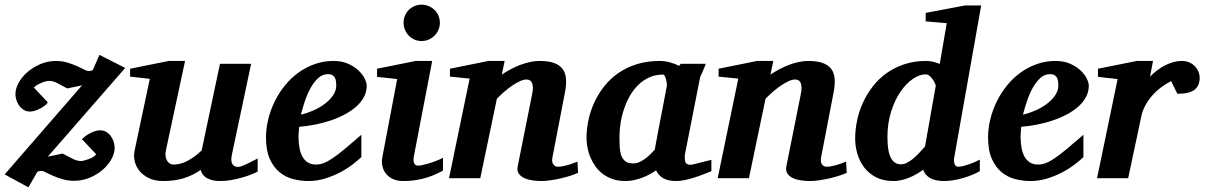

<svg xmlns="http://www.w3.org/2000/svg" viewBox="-36 -760 5138 819"><path d="M168 -91.8 231 -105Q257.8 -90.8 275.4 -82Q293 -73.2 310.1 -73.2Q315.4 -73.2 324.7 -75.7Q334 -78.1 344 -82Q354 -85.9 362.3 -91.1Q370.6 -96.2 374 -102.1L314 -166Q316.4 -169.4 324.2 -176Q332 -182.6 342.8 -188.7Q353.5 -194.8 366 -199.5Q378.4 -204.1 391.1 -204.1Q407.2 -204.1 418.9 -196.3Q430.7 -188.5 438.2 -177.2Q445.8 -166 449.5 -153.1Q453.1 -140.1 453.1 -129.9Q453.1 -106 439.2 -80.8Q425.3 -55.7 401.4 -35.2Q377.4 -14.6 346.2 -1.7Q314.9 11.2 279.8 11.2Q254.4 11.2 231.7 4.6Q209 -2 190.9 -9.8Q172.9 -17.6 160.4 -24.2Q147.9 -30.8 143.1 -30.8Q136.2 -30.8 130.6 -30Q125 -29.3 122.1 -24.9L85 39.1L-16.1 -16.1L314 -396L251 -382.8Q224.6 -397 207.3 -406Q189.9 -415 172.9 -415Q167.5 -415 158.2 -412.6Q148.9 -410.2 139.2 -406Q129.4 -401.9 120.8 -396.7Q112.3 -391.6 108.9 -386.2L168 -323.2Q165.5 -318.8 158.2 -312.3Q150.9 -305.7 140.1 -299.6Q129.4 -293.5 116.7 -288.8Q104 -284.2 91.8 -284.2Q75.7 -284.2 64 -292Q52.2 -299.8 44.7 -311Q37.1 -322.3 33.4 -335Q29.8 -347.7 29.8 -357.9Q29.8 -381.8 43.7 -407Q57.6 -432.1 81.5 -452.9Q105.5 -473.6 136.7 -486.8Q168 -500 203.1 -500Q228.5 -500 251.2 -493.2Q273.9 -486.3 292 -478.3Q310.1 -470.2 322.5 -463.6Q335 -457 339.8 -457Q346.7 -457 351.8 -458Q356.9 -459 360.8 -462.9L388.2 -525.9L498 -470.2Z M1063 -27.8Q1052.7 -22.5 1034.9 -15.4Q1017.1 -8.3 995.4 -2.2Q973.6 3.9 950.2 8.1Q926.8 12.2 905.3 12.2Q879.4 12.2 863.3 6.8Q847.2 1.5 838.1 -6.1Q829.1 -13.7 825.2 -21.7Q821.3 -29.8 820.3 -35.2Q787.1 -12.2 748.5 0Q710 12.2 661.1 12.2Q624 12.2 598.4 -0.5Q572.8 -13.2 557.9 -32.2Q543 -51.3 538.3 -74Q533.7 -96.7 538.1 -117.2L603 -423.8L519 -433.1V-466.8L684.1 -500H753.4L671.4 -117.2Q668.9 -105.5 670.2 -94.7Q671.4 -84 675.8 -75.9Q680.2 -67.9 687.5 -63Q694.8 -58.1 704.1 -58.1Q720.7 -58.1 736.6 -62.7Q752.4 -67.4 767.3 -75.7Q782.2 -84 796.4 -94.7Q810.5 -105.5 824.2 -118.2L902.3 -487.8H1035.2L953.1 -100.1Q947.3 -72.3 955.3 -60.1Q963.4 -47.9 979 -47.9Q982.9 -47.9 988 -49.1Q993.2 -50.3 1002.2 -54Q1011.2 -57.6 1025.6 -64.7Q1040 -71.8 1063 -84Z M1398.4 -396Q1398.4 -404.8 1397.2 -413.3Q1396 -421.9 1392.3 -428.7Q1388.7 -435.5 1381.6 -439.7Q1374.5 -443.8 1363.3 -443.8Q1339.8 -443.8 1321.5 -427.2Q1303.2 -410.6 1289.1 -385Q1274.9 -359.4 1264.6 -328.9Q1254.4 -298.3 1247.6 -271Q1273.4 -276.9 1300.3 -288.6Q1327.1 -300.3 1348.9 -316.7Q1370.6 -333 1384.5 -353Q1398.4 -373 1398.4 -396ZM1528.3 -395Q1528.3 -368.7 1516.4 -346.2Q1504.4 -323.7 1483.4 -305.2Q1462.4 -286.6 1434.3 -271.7Q1406.2 -256.8 1374.3 -246.1Q1342.3 -235.4 1307.9 -228.5Q1273.4 -221.7 1240.2 -219.2Q1239.3 -210 1238.3 -198.2Q1237.3 -186.5 1237.3 -178.2Q1237.3 -152.3 1241.2 -130.4Q1245.1 -108.4 1253.9 -92.3Q1262.7 -76.2 1277.1 -67.1Q1291.5 -58.1 1312.5 -58.1Q1328.6 -58.1 1345.2 -64.5Q1361.8 -70.8 1383.8 -85.7Q1405.8 -100.6 1435.1 -125Q1464.4 -149.4 1505.4 -185.1V-89.8Q1490.7 -75.7 1467.3 -57.9Q1443.8 -40 1414.1 -24.4Q1384.3 -8.8 1350.1 1.7Q1315.9 12.2 1279.3 12.2Q1246.6 12.2 1214.4 3.9Q1182.1 -4.4 1156.5 -25.4Q1130.9 -46.4 1114.7 -82.3Q1098.6 -118.2 1098.6 -173.8Q1098.6 -211.9 1108.2 -251Q1117.7 -290 1135.3 -326.2Q1152.8 -362.3 1178.2 -394Q1203.6 -425.8 1235.6 -449.2Q1267.6 -472.7 1305.7 -486.3Q1343.8 -500 1386.2 -500Q1422.9 -500 1449.7 -487.8Q1476.6 -475.6 1494.1 -458.7Q1511.7 -441.9 1520 -424.1Q1528.3 -406.2 1528.3 -395Z M1853.5 -32.2Q1808.6 -7.8 1768.1 2.2Q1727.5 12.2 1684.6 12.2Q1657.2 12.2 1638.4 2.9Q1619.6 -6.3 1608.9 -21Q1598.1 -35.6 1594.7 -54Q1591.3 -72.3 1595.2 -90.8L1658.2 -422.9L1572.3 -432.1V-466.8L1737.3 -500H1807.6L1730.5 -99.1Q1728.5 -90.3 1728 -82Q1727.5 -73.7 1729.2 -67.4Q1731 -61 1735.8 -57.1Q1740.7 -53.2 1749.5 -53.2Q1753.4 -53.2 1764.9 -55.7Q1776.4 -58.1 1791.5 -62.5Q1806.6 -66.9 1823 -73.2Q1839.4 -79.6 1853.5 -86.9ZM1840.3 -663.1Q1840.3 -647 1834.2 -632.8Q1828.1 -618.7 1817.4 -607.9Q1806.6 -597.2 1792.5 -591.1Q1778.3 -585 1762.2 -585Q1746.1 -585 1732.2 -591.1Q1718.3 -597.2 1707.8 -607.9Q1697.3 -618.7 1691.4 -632.8Q1685.5 -647 1685.5 -663.1Q1685.5 -679.2 1691.4 -693.4Q1697.3 -707.5 1707.8 -717.8Q1718.3 -728 1732.2 -734.1Q1746.1 -740.2 1762.2 -740.2Q1778.3 -740.2 1792.5 -734.1Q1806.6 -728 1817.4 -717.8Q1828.1 -707.5 1834.2 -693.4Q1840.3 -679.2 1840.3 -663.1Z M2429.7 -22.9Q2416.5 -16.6 2397 -10.3Q2377.4 -3.9 2355.7 1Q2334 5.9 2312.3 9Q2290.5 12.2 2273.4 12.2Q2256.8 12.2 2237.5 9.8Q2218.3 7.3 2202.4 0.5Q2186.5 -6.3 2177.5 -18.6Q2168.5 -30.8 2172.4 -50.8L2233.4 -356Q2237.3 -374 2237.1 -386.5Q2236.8 -398.9 2233.2 -406.7Q2229.5 -414.6 2223.4 -417.7Q2217.3 -420.9 2209.5 -420.9Q2197.8 -420.9 2182.6 -414.1Q2167.5 -407.2 2150.6 -396Q2133.8 -384.8 2116.5 -369.9Q2099.1 -355 2083.5 -338.9L2012.7 0H1879.4L1967.3 -424.8L1883.3 -433.1V-466.8L2047.4 -500H2116.7L2104.5 -441.9Q2122.6 -454.1 2142.8 -464.8Q2163.1 -475.6 2183.8 -483.4Q2204.6 -491.2 2225.3 -495.6Q2246.1 -500 2265.6 -500Q2302.7 -500 2326.9 -491.5Q2351.1 -482.9 2363.5 -466.3Q2376 -449.7 2378.2 -425.3Q2380.4 -400.9 2374.5 -369.1L2320.3 -87.9Q2317.9 -75.7 2320.1 -68.1Q2322.3 -60.5 2326.4 -56.2Q2330.6 -51.8 2335.4 -50.3Q2340.3 -48.8 2344.2 -48.8Q2359.9 -48.8 2382.3 -54.9Q2404.8 -61 2427.2 -70.8Z M2808.6 -394Q2809.1 -396 2808.3 -403.8Q2807.6 -411.6 2805.4 -420.2Q2803.2 -428.7 2800 -435.3Q2796.9 -441.9 2792.5 -441.9Q2760.3 -441.9 2734.1 -430.2Q2708 -418.5 2687.3 -398.4Q2666.5 -378.4 2651.4 -352.1Q2636.2 -325.7 2626.2 -296.1Q2616.2 -266.6 2611.3 -235.8Q2606.4 -205.1 2606.4 -176.8Q2606.4 -156.7 2607.2 -136.7Q2607.9 -116.7 2613 -100.1Q2618.2 -83.5 2630.1 -73.2Q2642.1 -63 2664.6 -63Q2680.7 -63 2695.1 -70.3Q2709.5 -77.6 2721.4 -87.2Q2733.4 -96.7 2742.4 -106.4Q2751.5 -116.2 2756.8 -121.1Q2760.3 -141.1 2762.5 -152.1Q2764.6 -163.1 2766.4 -173.1Q2768.1 -183.1 2770.5 -195.8Q2772.9 -208.5 2777.6 -232.2Q2782.2 -255.9 2789.6 -294.2Q2796.9 -332.5 2808.6 -394ZM2998.5 -29.8Q2981.4 -22.9 2962.6 -15.6Q2943.8 -8.3 2924.3 -2.2Q2904.8 3.9 2885.3 8.1Q2865.7 12.2 2846.7 12.2Q2814.9 12.2 2793.7 0.5Q2772.5 -11.2 2762.7 -33.2Q2749.5 -24.4 2734.4 -16.1Q2719.2 -7.8 2702.6 -1.7Q2686 4.4 2668.5 8.3Q2650.9 12.2 2632.8 12.2Q2602.1 12.2 2577.6 3.9Q2553.2 -4.4 2534.7 -18.6Q2516.1 -32.7 2503.2 -51.3Q2490.2 -69.8 2481.9 -90.1Q2473.6 -110.4 2469.7 -131.3Q2465.8 -152.3 2465.8 -170.9Q2465.8 -208 2473.9 -246.8Q2481.9 -285.6 2498.8 -322.3Q2515.6 -358.9 2541 -391.4Q2566.4 -423.8 2601.1 -448Q2635.7 -472.2 2679.9 -486.1Q2724.1 -500 2777.8 -500Q2799.8 -500 2821.5 -494.1Q2843.3 -488.3 2860.4 -479L2867.7 -487.8H2974.6Q2972.2 -480.5 2968.3 -471.2Q2964.4 -461.9 2960.4 -453.1Q2956.5 -444.3 2953.4 -437.3Q2950.2 -430.2 2949.7 -426.8L2884.8 -97.2Q2884.8 -85.9 2885.5 -78.1Q2886.2 -70.3 2889.2 -65.7Q2892.1 -61 2897.5 -59.1Q2902.8 -57.1 2911.6 -57.1Q2913.6 -57.1 2926 -60.1Q2938.5 -63 2953.4 -66.9Q2968.3 -70.8 2981.4 -74Q2994.6 -77.1 2998.5 -78.1Z M3575.7 -22.9Q3562.5 -16.6 3543 -10.3Q3523.4 -3.9 3501.7 1Q3480 5.9 3458.3 9Q3436.5 12.2 3419.4 12.2Q3402.8 12.2 3383.5 9.8Q3364.3 7.3 3348.4 0.5Q3332.5 -6.3 3323.5 -18.6Q3314.5 -30.8 3318.4 -50.8L3379.4 -356Q3383.3 -374 3383.1 -386.5Q3382.8 -398.9 3379.2 -406.7Q3375.5 -414.6 3369.4 -417.7Q3363.3 -420.9 3355.5 -420.9Q3343.8 -420.9 3328.6 -414.1Q3313.5 -407.2 3296.6 -396Q3279.8 -384.8 3262.5 -369.9Q3245.1 -355 3229.5 -338.9L3158.7 0H3025.4L3113.3 -424.8L3029.3 -433.1V-466.8L3193.4 -500H3262.7L3250.5 -441.9Q3268.6 -454.1 3288.8 -464.8Q3309.1 -475.6 3329.8 -483.4Q3350.6 -491.2 3371.3 -495.6Q3392.1 -500 3411.6 -500Q3448.7 -500 3472.9 -491.5Q3497.1 -482.9 3509.5 -466.3Q3522 -449.7 3524.2 -425.3Q3526.4 -400.9 3520.5 -369.1L3466.3 -87.9Q3463.9 -75.7 3466.1 -68.1Q3468.3 -60.5 3472.4 -56.2Q3476.6 -51.8 3481.4 -50.3Q3486.3 -48.8 3490.2 -48.8Q3505.9 -48.8 3528.3 -54.9Q3550.8 -61 3573.2 -70.8Z M3955.6 -394Q3956.1 -396 3952.6 -403.8Q3949.2 -411.6 3943.4 -420.4Q3937.5 -429.2 3929.4 -436Q3921.4 -442.9 3912.6 -442.9Q3886.2 -442.9 3857.7 -423.3Q3829.1 -403.8 3804.9 -368.4Q3780.8 -333 3765.1 -283.7Q3749.5 -234.4 3749.5 -174.8Q3749.5 -114.3 3764.2 -86.7Q3778.8 -59.1 3806.6 -59.1Q3819.3 -59.1 3832.3 -65.4Q3845.2 -71.8 3858.2 -82.5Q3871.1 -93.3 3884 -106.7Q3897 -120.1 3909.7 -134.8ZM4034.7 -89.8Q4032.2 -77.6 4033.4 -69.6Q4034.7 -61.5 4037.4 -56.9Q4040 -52.2 4043.9 -50.5Q4047.9 -48.8 4050.8 -48.8Q4061 -48.8 4073.7 -52Q4086.4 -55.2 4099.4 -59.8Q4112.3 -64.5 4123.8 -69.6Q4135.3 -74.7 4143.6 -79.1V-29.8Q4130.9 -22.5 4112.8 -14.9Q4094.7 -7.3 4074.2 -1.2Q4053.7 4.9 4032.5 8.5Q4011.2 12.2 3991.7 12.2Q3953.6 12.2 3931.6 -0.5Q3909.7 -13.2 3901.4 -36.1Q3888.2 -25.9 3872.8 -17.1Q3857.4 -8.3 3841.1 -1.7Q3824.7 4.9 3808.1 8.5Q3791.5 12.2 3775.4 12.2Q3731.9 12.2 3700.9 -3.9Q3669.9 -20 3650.1 -46.1Q3630.4 -72.3 3621.1 -104.5Q3611.8 -136.7 3611.8 -168.9Q3611.8 -207 3620.1 -246.6Q3628.4 -286.1 3645.3 -322.8Q3662.1 -359.4 3687.3 -391.8Q3712.4 -424.3 3746.1 -448.2Q3779.8 -472.2 3822 -486.1Q3864.3 -500 3914.6 -500Q3933.1 -500 3948 -495.6Q3962.9 -491.2 3972.7 -487.8L4002.4 -661.1L3912.6 -668.9V-705.1L4081.5 -736.8H4149.4Z M4478.5 -396Q4478.5 -404.8 4477.3 -413.3Q4476.1 -421.9 4472.4 -428.7Q4468.8 -435.5 4461.7 -439.7Q4454.6 -443.8 4443.4 -443.8Q4419.9 -443.8 4401.6 -427.2Q4383.3 -410.6 4369.1 -385Q4355 -359.4 4344.7 -328.9Q4334.5 -298.3 4327.6 -271Q4353.5 -276.9 4380.4 -288.6Q4407.2 -300.3 4429 -316.7Q4450.7 -333 4464.6 -353Q4478.5 -373 4478.5 -396ZM4608.4 -395Q4608.4 -368.7 4596.4 -346.2Q4584.5 -323.7 4563.5 -305.2Q4542.5 -286.6 4514.4 -271.7Q4486.3 -256.8 4454.3 -246.1Q4422.4 -235.4 4387.9 -228.5Q4353.5 -221.7 4320.3 -219.2Q4319.3 -210 4318.4 -198.2Q4317.4 -186.5 4317.4 -178.2Q4317.4 -152.3 4321.3 -130.4Q4325.2 -108.4 4334 -92.3Q4342.8 -76.2 4357.2 -67.1Q4371.6 -58.1 4392.6 -58.1Q4408.7 -58.1 4425.3 -64.5Q4441.9 -70.8 4463.9 -85.7Q4485.8 -100.6 4515.1 -125Q4544.4 -149.4 4585.4 -185.1V-89.8Q4570.8 -75.7 4547.4 -57.9Q4523.9 -40 4494.1 -24.4Q4464.4 -8.8 4430.2 1.7Q4396 12.2 4359.4 12.2Q4326.7 12.2 4294.4 3.9Q4262.2 -4.4 4236.6 -25.4Q4210.9 -46.4 4194.8 -82.3Q4178.7 -118.2 4178.7 -173.8Q4178.7 -211.9 4188.2 -251Q4197.8 -290 4215.3 -326.2Q4232.9 -362.3 4258.3 -394Q4283.7 -425.8 4315.7 -449.2Q4347.7 -472.7 4385.7 -486.3Q4423.8 -500 4466.3 -500Q4502.9 -500 4529.8 -487.8Q4556.6 -475.6 4574.2 -458.7Q4591.8 -441.9 4600.1 -424.1Q4608.4 -406.2 4608.4 -395Z M5081.5 -429.2Q5081.5 -394.5 5059.6 -377.2Q5037.6 -359.9 4986.3 -359.9L4959.5 -414.1Q4936 -402.3 4914.8 -386Q4893.6 -369.6 4877 -350.1Q4860.4 -330.6 4848.6 -308.6Q4836.9 -286.6 4832.5 -264.2L4776.4 0H4643.6L4731.4 -422.9L4647.5 -432.1V-466.8L4813.5 -500H4882.3L4869.6 -433.1Q4882.8 -446.8 4898.7 -459Q4914.6 -471.2 4932.1 -480.5Q4949.7 -489.7 4968.3 -494.9Q4986.8 -500 5005.4 -500Q5024.9 -500 5039.3 -492.9Q5053.7 -485.8 5063 -475.3Q5072.3 -464.8 5076.9 -452.4Q5081.5 -439.9 5081.5 -429.2Z"/></svg>

Font: Charis SIL APac
Style: Bold Italic
Weight: 700
Italic angle: -11°
Foundry: SIL International
Version: Version 5.000